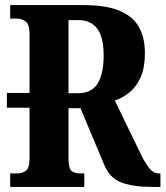

<svg xmlns="http://www.w3.org/2000/svg" viewBox="-20 -734 650 754"><path d="M20 0V-53H49Q66 -53 81 -63Q96 -73 96 -113V-311H7V-369H96V-600Q96 -640 79.5 -650.5Q63 -661 49 -661H20V-714H306Q396 -714 449 -692Q502 -670 525.5 -628Q549 -586 549 -525Q549 -468 532.5 -431Q516 -394 489.5 -372Q463 -350 431 -339L529 -137Q550 -93 566.5 -73Q583 -53 604 -53H610V0H575Q505 0 457.5 -17Q410 -34 388 -90L296 -309H249V-113Q249 -73 261 -63Q273 -53 293 -53H311V0ZM287 -368Q339 -368 363 -405.5Q387 -443 387 -516Q387 -588 362 -621.5Q337 -655 287 -655H249V-368Z"/></svg>

Font: Noto Serif ExtraCondensed ExtraBold
Style: Regular
Weight: 800
Width: 2
Designer: Monotype Design Team
Foundry: Monotype Imaging Inc.
Version: Version 2.013; ttfautohint (v1.8.4.7-5d5b)